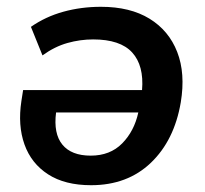

<svg xmlns="http://www.w3.org/2000/svg" viewBox="-20 -535 602 565"><path d="M248 10Q171 10 121.5 -22Q72 -54 52 -110Q32 -166 43 -238L48 -270H398Q404 -342 369 -380.5Q334 -419 254 -419Q216 -419 178.5 -408.5Q141 -398 105 -372L71 -456Q114 -486 166.5 -500.5Q219 -515 277 -515Q363 -515 420 -480Q477 -445 501.5 -382Q526 -319 512 -234Q493 -122 424 -56Q355 10 248 10ZM247 -77Q304 -77 339.5 -113Q375 -149 387 -204H145Q137 -142 163.5 -109.5Q190 -77 247 -77Z"/></svg>

Font: Mulish
Style: Bold Italic
Weight: 700
Italic angle: -9°
Designer: Vernon Adams
Foundry: Vernon Adams
Version: Version 3.603; ttfautohint (v1.8.3)